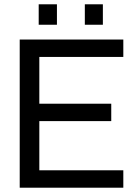

<svg xmlns="http://www.w3.org/2000/svg" viewBox="-20 -874 637 894"><path d="M163.1 -608.9V-391.1H498V-310.1H163.1V-81.1H554.2V0H71.8V-689.9H554.2V-608.9ZM160.2 -854H245.1V-758.8H160.2ZM375 -854H459V-758.8H375Z"/></svg>

Font: D-DIN Exp
Style: Regular
Weight: 400
Width: 7
Designer: Charles Nix
Foundry: Datto Inc.
Version: Version 1.00